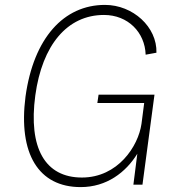

<svg xmlns="http://www.w3.org/2000/svg" viewBox="-20 -753 730 783"><path d="M309 10C415 10 493 -50 540 -126L524 0H561L610 -367H382L377 -333H568L557 -248C544 -157 461 -29 314 -29C164 -29 95 -149 124 -364C152 -569 254 -692 404 -692C502 -692 571 -621 574 -530L618 -538C621 -643 522 -733 408 -733C240 -733 117 -598 84 -359C54 -126 137 10 309 10Z"/></svg>

Font: United Sans Thin
Style: Italic
Weight: 100
Italic angle: -8°
Designer: Pablo Impallari, Rodrigo Fuenzalida (Modified by Dan O. Williams)
Version: Version 1.000;PS 001.000;hotconv 1.0.88;makeotf.lib2.5.64775